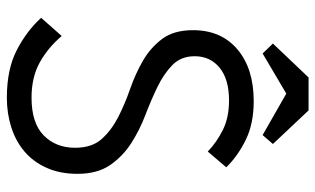

<svg xmlns="http://www.w3.org/2000/svg" viewBox="-200 -710 920 560"><g transform="rotate(90 260.0 -430.0)"><path d="M265 10Q182 10 126 -19Q70 -48 32 -90L85 -150Q119 -110 162 -86Q205 -62 265 -62Q339 -62 375 -97.5Q411 -133 411 -189Q411 -238 385.5 -266.5Q360 -295 322 -314.5Q284 -334 239.5 -349.5Q195 -365 157 -387Q119 -409 93.5 -443Q68 -477 68 -533Q68 -615 124 -662.5Q180 -710 275 -710Q341 -710 388.5 -686.5Q436 -663 468 -630L422 -576Q395 -602 359 -620Q323 -638 273 -638Q211 -638 177.5 -610.5Q144 -583 144 -538Q144 -498 169.5 -473Q195 -448 233 -429.5Q271 -411 315.5 -394Q360 -377 398 -352.5Q436 -328 461.5 -291Q487 -254 487 -196Q487 -145 469.5 -106Q452 -67 422 -41.5Q392 -16 351.5 -3Q311 10 265 10ZM302 -870 400 -766 374 -736 253 -805 136 -736 107 -766 206 -870Z"/></g></svg>

Font: Tilda Sans
Style: Regular
Weight: 400
Designer: ParaType Ltd
Foundry: ParaType Ltd
Version: Version 1.009